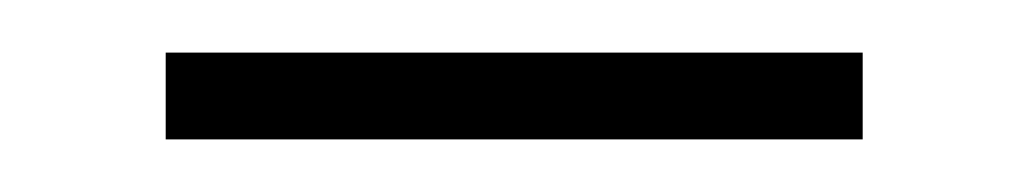

<svg xmlns="http://www.w3.org/2000/svg" viewBox="-20 -707 390 73"><path d="M43 -687H308V-654H43Z"/></svg>

Font: Montserrat arm2 ExtraLight
Style: Regular
Weight: 275
Designer: Julieta Ulanovsky
Foundry: Julieta Ulanovsky
Version: Version 6.000